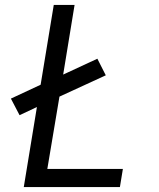

<svg xmlns="http://www.w3.org/2000/svg" viewBox="-20 -755 640 775"><path d="M76 0 129 -323 59 -290 24 -357 144 -413 197 -735H281L235 -454L373 -518L407 -451L220 -365L171 -73H476L464 0Z"/></svg>

Font: Iosevka SS04 Extended Oblique
Style: Regular
Weight: 400
Width: 7
Italic angle: -9°
Monospace: yes
Designer: Belleve Invis
Foundry: Belleve Invis
Version: Version 19.0.0; ttfautohint (v1.8.4)